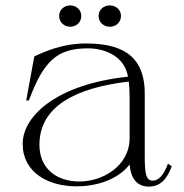

<svg xmlns="http://www.w3.org/2000/svg" viewBox="-20 -676 683 711"><path d="M263 14C347 14 421 -16 460 -67C465 -9 492 15 531 15C571 15 597 -9 616 -60L602 -70C587 -28 567 -7 546 -7C519 -7 516 -36 516 -103V-330C516 -481 416 -515 298 -515C212 -515 148 -486 107 -467L77 -304H87C141 -449 190 -497 306 -497C361 -497 440 -473 454 -392C196 -365 64 -250 64 -143C64 -37 159 14 263 14ZM273 -4C194 -4 126 -48 126 -140C126 -282 260 -351 457 -374C459 -357 460 -333 460 -316V-165C460 -60 358 -3 273 -4ZM240 -577C262 -577 281 -593 281 -617C281 -640 262 -656 240 -656C218 -656 199 -640 199 -617C199 -593 218 -577 240 -577ZM387 -577C409 -577 428 -593 428 -617C428 -640 409 -656 387 -656C364 -656 345 -640 345 -617C345 -593 364 -577 387 -577Z"/></svg>

Font: Sprat Light
Style: Regular
Weight: 300
Designer: Ethan Nakache
Foundry: Collletttivo
Version: Version 2.000;Glyphs 3.2 (3217)